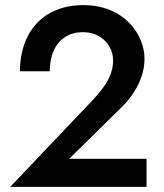

<svg xmlns="http://www.w3.org/2000/svg" viewBox="-20 -732 644 752"><path d="M20 0H554V-110H251L449 -305C506 -358 546 -429 546 -502C546 -595 468 -712 306 -712C147 -712 58 -603 58 -453H175C175 -546 224 -606 304 -606C381 -606 423 -549 423 -496C423 -440 395 -396 344 -341Z"/></svg>

Font: Jost Medium
Style: Regular
Weight: 500
Version: Version 3.710